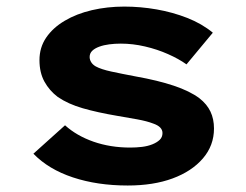

<svg xmlns="http://www.w3.org/2000/svg" viewBox="-20 -562 758 592"><path d="M373.8 10Q280.3 10 204.9 -15Q129.5 -40 83 -88.1L180.5 -175.7Q216.4 -143.3 268.4 -125.1Q320.4 -107 381.3 -107Q399.7 -107 417.7 -109.1Q435.6 -111.3 449.8 -117Q464 -122.7 472.5 -130.9Q481 -139.1 481 -151.8Q481 -171.3 452.3 -181.1Q433.2 -188.5 403.3 -194Q373.5 -199.5 340.9 -204.9Q280.3 -215.2 235.2 -228.2Q190.1 -241.2 158.3 -262.9Q132.2 -282.6 116.9 -310.5Q101.7 -338.4 101.7 -376.5Q101.7 -415.6 122.3 -445.9Q142.9 -476.3 179.4 -497.9Q215.9 -519.6 263.4 -530.7Q310.9 -541.7 363.2 -541.7Q413.1 -541.7 462.9 -533Q512.6 -524.3 557.5 -506.7Q602.5 -489 636.2 -461.2L555 -363.5Q531.1 -380.6 498 -395.2Q465 -409.9 427.2 -418.7Q389.5 -427.5 352.6 -427.5Q333.8 -427.5 317 -425.3Q300.1 -423.2 285.9 -418Q271.8 -412.8 264.1 -405.1Q256.4 -397.4 256.4 -386.3Q256.4 -378.3 260.9 -370.7Q265.4 -363 275.1 -357.3Q291.6 -348.2 323.6 -341.3Q355.6 -334.4 398 -326.4Q467.1 -314.1 516 -297.7Q565 -281.3 594.7 -259.2Q618 -241 628.9 -218Q639.8 -195 639.8 -165.8Q639.8 -113.2 605.5 -73.4Q571.2 -33.6 512.1 -11.8Q453 10 373.8 10Z"/></svg>

Font: Lexend Mega
Style: Regular
Weight: 400
Designer: Bonnie Shaver-Troup, Thomas Jockin
Foundry: Lexend
Version: Version 1.007